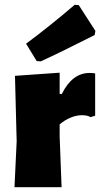

<svg xmlns="http://www.w3.org/2000/svg" viewBox="-20 -775 416 795"><path d="M374 -471V-296L355 -290Q342 -298 319 -298Q297 -298 272.5 -288Q248 -278 227 -260V-210L235 0H40L49 -190L42 -461L227 -474V-386H236Q279 -473 351 -473Q364 -473 374 -471ZM306 -754 375 -647 372 -630Q230 -558 149 -521L132 -522L88 -594Q190 -670 289 -755Z"/></svg>

Font: Luna Sans Black
Style: Regular
Weight: 900
Designer: Juan Pablo del Peral
Foundry: Huerta Tipografica
Version: Version 2.001; ttfautohint (v1.5)